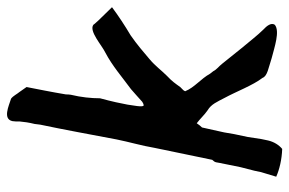

<svg xmlns="http://www.w3.org/2000/svg" viewBox="-158 -630 823 546"><g transform="rotate(-90 253.0 -356.5)"><path d="M24 18C44 27 73 34 103 35C114 26 123 12 127 -5L131 -24L137 -63L145 -101L150 -130L164 -193C168 -197 172 -202 176 -208C187 -200 201 -185 213 -177C230 -167 237 -150 248 -129C266 -96 284 -48 305 -21C310 -7 334 -4 361 5C392 13 438 29 456 14C463 4 453 -9 442 -19C427 -34 406 -61 390 -80C374 -100 359 -119 345 -136C338 -145 329 -151 324 -161L317 -170C302 -197 278 -214 267 -241C267 -242 269 -244 270 -246L279 -255C289 -269 295 -278 311 -293C327 -309 338 -325 358 -342C378 -359 400 -378 426 -396C453 -412 482 -431 506 -449L468 -488C466 -491 460 -496 456 -502C438 -515 398 -478 377 -468C339 -448 307 -420 273 -395C259 -383 255 -379 237 -363C234 -361 230 -359 227 -359C220 -359 228 -395 229 -405C232 -422 238 -450 247 -483C247 -508 250 -537 257 -566C258 -572 258 -575 258 -580C265 -622 273 -661 279 -692L265 -712C259 -719 254 -730 246 -736C224 -743 188 -760 182 -732C181 -726 181 -720 181 -711C180 -699 178 -685 174 -669C173 -663 173 -659 172 -653C158 -587 145 -515 130 -436C123 -401 112 -364 106 -328L88 -241L72 -164C69 -160 66 -158 65 -153L63 -142L51 -83L41 -44L37 -25Z"/></g></svg>

Font: Vapor
Style: Obl
Weight: 400
Foundry: Cannot Into Space Fonts
Version: Version 0.179